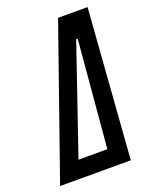

<svg xmlns="http://www.w3.org/2000/svg" viewBox="-175 -760 654 832"><g transform="rotate(-20 151.5 -344.0)"><path d="M-44 0 197 -688H333L282 0ZM70 -80H203L246 -574H239Z"/></g></svg>

Font: Saira Ultra Condensed SemiBold
Style: Italic
Weight: 600
Width: 1
Italic angle: -12°
Designer: Hector Gatti with collaboration of the Omnibus-Type team
Foundry: Omnibus-Type
Version: Version 1.001; ttfautohint (v1.8)